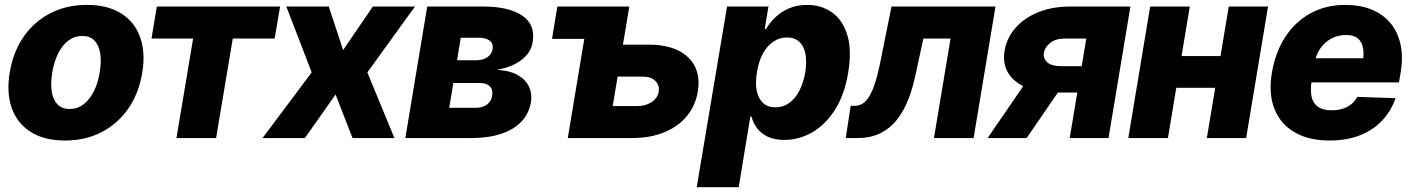

<svg xmlns="http://www.w3.org/2000/svg" viewBox="-20 -573 5853 797"><path d="M250 10.3Q163.6 10.3 107.4 -25.4Q51.3 -61 28.8 -124.5Q6.3 -188 20.5 -272.5Q34.2 -356.4 77.4 -419.4Q120.6 -482.4 188 -517.6Q255.4 -552.7 341.3 -552.7Q426.8 -552.7 482.9 -517.3Q539.1 -481.9 561.8 -418.2Q584.5 -354.5 570.3 -270Q556.6 -186.5 513.2 -123.3Q469.7 -60.1 402.6 -24.9Q335.4 10.3 250 10.3ZM269.5 -120.6Q301.3 -120.6 326.7 -139.9Q352.1 -159.2 369.4 -193.6Q386.7 -228 394 -272.9Q401.4 -318.4 395.8 -352.3Q390.1 -386.2 371.6 -405Q353 -423.8 321.3 -423.8Q289.6 -423.8 263.9 -404.5Q238.3 -385.3 221.2 -350.8Q204.1 -316.4 196.8 -271Q189.5 -226.1 194.8 -192.1Q200.2 -158.2 219 -139.4Q237.8 -120.6 269.5 -120.6Z M608.9 -413.1 630.9 -545.9H1142.6L1120.1 -413.1H946.3L877 0H712.4L781.7 -413.1Z M1344.7 -545.9 1404.3 -365.2 1527.8 -545.9H1702.6L1504.9 -272.5L1617.2 0H1443.4L1373 -180.7L1245.6 0H1069.8L1273.9 -272.5L1168.5 -545.9Z M1662.6 0 1753.4 -545.9H1988.8Q2093.8 -545.4 2148.7 -507.6Q2203.6 -469.7 2190.9 -397.5Q2184.6 -355 2145 -324.5Q2105.5 -293.9 2041.5 -283.2Q2096.7 -280.3 2129.9 -261Q2163.1 -241.7 2176.3 -212.4Q2189.5 -183.1 2184.1 -149.4Q2171.9 -77.6 2107.7 -38.8Q2043.5 0 1934.6 0ZM1844.7 -125.5H1955.1Q1983.4 -125.5 2001.5 -138.9Q2019.5 -152.3 2022.9 -175.3Q2027.3 -199.7 2013.7 -214.1Q2000 -228.5 1972.2 -228.5H1861.8ZM1877.4 -322.8H1956.1Q1975.1 -322.8 1989.5 -328.4Q2003.9 -334 2013.2 -344.5Q2022.5 -355 2024.9 -369.6Q2028.3 -391.6 2012.9 -404.1Q1997.6 -416.5 1967.3 -416.5H1892.6Z M2429.2 -545.9 2409.2 -411.6H2271.5L2293.5 -545.9ZM2503.9 -387.7H2669.4Q2781.2 -388.2 2836.4 -335.2Q2891.6 -282.2 2876.5 -192.4Q2866.7 -133.8 2830.8 -90.6Q2794.9 -47.4 2737.1 -23.7Q2679.2 0 2603.5 0H2336.9L2427.7 -545.9H2592.3L2523.4 -132.8H2626Q2660.2 -132.8 2685.1 -149.4Q2710 -166 2714.4 -192.4Q2718.8 -220.2 2699.7 -237.8Q2680.7 -255.4 2647.5 -254.9H2481.4Z M2872.1 204.1 2998 -545.9H3169.9L3154.3 -452.1H3159.7Q3173.8 -477.1 3197.5 -500.2Q3221.2 -523.4 3254.6 -538.1Q3288.1 -552.7 3331.1 -552.7Q3387.7 -552.7 3431.9 -522.7Q3476.1 -492.7 3496.3 -430.7Q3516.6 -368.7 3501 -272.5Q3485.8 -179.7 3445.8 -117.2Q3405.8 -54.7 3351.1 -23.4Q3296.4 7.8 3235.8 7.8Q3194.8 7.8 3166.7 -5.6Q3138.7 -19 3122.3 -41.3Q3106 -63.5 3099.6 -88.9H3094.7L3046.4 204.1ZM3198.7 -127.4Q3231 -127.4 3256.1 -145.5Q3281.2 -163.6 3298.1 -196.3Q3314.9 -229 3322.8 -272.5Q3329.6 -316.4 3323.5 -348.9Q3317.4 -381.3 3298.1 -399.4Q3278.8 -417.5 3247.1 -417.5Q3215.3 -417.5 3189.5 -399.7Q3163.6 -381.8 3146.2 -349.6Q3128.9 -317.4 3122.1 -272.5Q3114.7 -228.5 3121.3 -196Q3127.9 -163.6 3147.5 -145.5Q3167 -127.4 3198.7 -127.4Z M3490.7 0 3511.2 -133.8H3528.3Q3546.4 -133.8 3561 -143.1Q3575.7 -152.3 3588.1 -172.6Q3600.6 -192.9 3611.3 -225.1Q3622.1 -257.3 3631.8 -303.7L3680.7 -545.9H4112.3L4021.5 0H3856.9L3925.8 -413.1H3813L3778.8 -255.4Q3763.7 -186.5 3740.7 -137.7Q3717.8 -88.9 3687.5 -58.3Q3657.2 -27.8 3620.8 -13.9Q3584.5 0 3542 0Z M4420.4 0 4489.3 -413.1H4401.9Q4361.8 -413.1 4339.4 -394.8Q4316.9 -376.5 4313.5 -355Q4309.1 -332.5 4325.9 -315.7Q4342.8 -298.8 4382.8 -298.3H4529.8L4511.7 -189H4364.7Q4289.6 -189 4238.3 -210.7Q4187 -232.4 4164.3 -271.2Q4141.6 -310.1 4149.9 -361.3Q4158.7 -415.5 4195.1 -457Q4231.4 -498.5 4289.8 -522.2Q4348.1 -545.9 4422.9 -545.9H4672.4L4581.5 0ZM4079.6 0 4277.8 -288.6H4439.5L4241.7 0Z M5105 -340.3 5082.5 -208.5H4803.7L4825.2 -340.3ZM4918.9 -545.9 4828.1 0H4663.6L4754.4 -545.9ZM5243.7 -545.9 5152.8 0H4989.7L5080.6 -545.9Z M5499 10.3Q5413.1 10.3 5354.2 -23.7Q5295.4 -57.6 5270.3 -120.8Q5245.1 -184.1 5259.8 -272Q5273.9 -356 5314.9 -419.2Q5356 -482.4 5419.7 -517.6Q5483.4 -552.7 5565.4 -552.7Q5624 -552.7 5670.9 -534.4Q5717.8 -516.1 5749 -480.5Q5780.3 -444.8 5792.7 -392.8Q5805.2 -340.8 5794.4 -273.4L5787.1 -231H5313L5329.6 -331.1H5721.2L5636.2 -308.6Q5642.6 -345.7 5638.2 -372.3Q5633.8 -398.9 5616.7 -413.3Q5599.6 -427.7 5566.9 -427.7Q5534.2 -427.7 5506.6 -413.1Q5479 -398.4 5460.7 -372.1Q5442.4 -345.7 5436.5 -310.1L5424.8 -238.3Q5418.5 -199.7 5424.3 -172.1Q5430.2 -144.5 5450.7 -129.9Q5471.2 -115.2 5508.3 -115.2Q5532.7 -115.2 5553.2 -121.6Q5573.7 -127.9 5589.4 -140.6Q5605 -153.3 5614.3 -170.9L5772.9 -165.5Q5754.4 -111.8 5717 -72.3Q5679.7 -32.7 5625 -11.2Q5570.3 10.3 5499 10.3Z"/></svg>

Font: Inter Tight ExtraBold
Style: Italic
Weight: 800
Italic angle: -9.39999°
Designer: Rasmus Andersson
Foundry: rsms
Version: Version 3.004